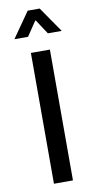

<svg xmlns="http://www.w3.org/2000/svg" viewBox="-94 -874 459 915"><g transform="rotate(-10 136.0 -417.0)"><path d="M182 0V-633H90V0H182ZM110 -834 24 -711H90L137 -781H140L186 -711H253L168 -834H110Z"/></g></svg>

Font: Tajawal Medium
Style: Regular
Weight: 500
Designer: Boutros Fonts
Foundry: Created by Boutros International 2017
Version: Version 1.700